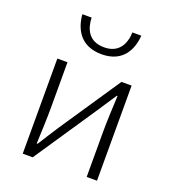

<svg xmlns="http://www.w3.org/2000/svg" viewBox="-144 -906 903 1013"><g transform="rotate(20 308.0 -399.5)"><path d="M100 0H156L386 -342C408 -375 440 -424 462 -457H466C463 -387 459 -315 459 -256V0H517V-534H460L230 -192C209 -159 177 -110 156 -76H151C154 -147 157 -219 157 -277V-534H100ZM311 -635C433 -635 470 -724 475 -799H425C423 -736 395 -674 311 -674C224 -674 198 -736 196 -799H144C150 -724 187 -635 311 -635Z"/></g></svg>

Font: Noto Sans KR Light
Style: Regular
Weight: 300
Designer: Ryoko NISHIZUKA 西塚涼子 (kana, bopomofo & ideographs); Paul D. Hunt (Latin, Greek & Cyrillic); Sandoll Communications 산돌커뮤니
Foundry: Adobe
Version: Version 2.004;hotconv 1.0.118;makeotfexe 2.5.65603